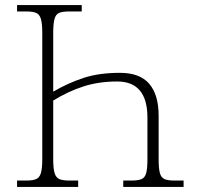

<svg xmlns="http://www.w3.org/2000/svg" viewBox="-20 -734 774 754"><path d="M47 0V-25H83Q108 -25 121.5 -30.5Q135 -36 140.5 -54Q146 -72 146 -109V-605Q146 -642 140.5 -660Q135 -678 121.5 -683.5Q108 -689 83 -689H47V-714H301V-689H251Q226 -689 212.5 -683.5Q199 -678 194 -659.5Q189 -641 189 -604V-374Q247 -408 308 -428Q369 -448 451 -448Q529 -448 566 -405Q603 -362 603 -279V-108Q603 -72 608 -54Q613 -36 626.5 -30.5Q640 -25 664 -25H701V0H464V-25H497Q522 -25 535.5 -30.5Q549 -36 554 -54Q559 -72 559 -109V-272Q559 -414 440 -414Q368 -414 307.5 -394.5Q247 -375 189 -339V-109Q189 -72 194.5 -54Q200 -36 213.5 -30.5Q227 -25 251 -25H287V0Z"/></svg>

Font: Noto Serif ExtraLight
Style: Regular
Weight: 200
Designer: Monotype Design Team
Foundry: Monotype Imaging Inc.
Version: Version 2.015; ttfautohint (v1.8.4.7-5d5b)